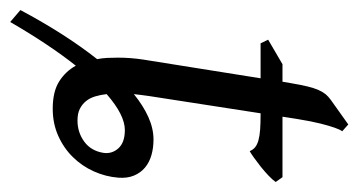

<svg xmlns="http://www.w3.org/2000/svg" viewBox="-218 -427 720 386"><g transform="rotate(90 142.0 -234.0)"><path d="M210.4 -125Q180.2 -125 138.2 -88.4Q139.6 -76.2 142.8 -65.4Q146 -54.7 152.3 -46.9Q158.7 -39.1 168 -34.4Q177.2 -29.8 191.4 -29.8Q215.3 -29.8 233.9 -43.5Q252.4 -57.1 256.3 -82Q258.8 -99.1 247.1 -112.1Q235.4 -125 210.4 -125ZM314.9 -428.2Q310.1 -421.4 301.5 -413.3Q293 -405.3 283.7 -397.9Q274.4 -390.6 265.9 -384.5Q257.3 -378.4 252.9 -376Q250 -382.8 244.9 -387Q239.7 -391.1 231 -393.6Q222.2 -396 209.2 -397Q196.3 -397.9 178.2 -397.9H176.8L142.1 -173.8Q141.1 -166.5 140.1 -158.9Q139.2 -151.4 138.2 -143.1Q161.6 -162.1 184.6 -172.4Q207.5 -182.6 229.5 -182.6Q246.1 -182.6 260.7 -178.5Q275.4 -174.3 285.9 -165.5Q296.4 -156.7 302 -143.3Q307.6 -129.9 306.2 -111.8Q304.2 -86.4 293.5 -62.5Q282.7 -38.6 264.6 -20.3Q246.6 -2 221.9 9Q197.3 20 167.5 20Q133.3 20 112.8 7.1Q92.3 -5.9 81.1 -26.4Q60.1 0 38.1 33Q16.1 65.9 -6.8 105.5L-30.8 85Q-6.8 40 17.8 1.5Q42.5 -37.1 67.9 -69.3Q65.9 -79.1 65.4 -89.8Q64.9 -100.6 64.9 -111.3Q64.9 -124 65.9 -137Q66.9 -149.9 68.8 -162.1L106.4 -397.9H36.1L28.8 -413.1L78.1 -441.9H113.3L116.2 -459Q119.6 -479 122.8 -492.2Q126 -505.4 129.9 -514.2Q133.8 -522.9 138.4 -528.6Q143.1 -534.2 149.9 -539.1L199.2 -574.2L212.9 -562Q209.5 -557.6 205.6 -546.4Q202.1 -536.6 197.5 -518.6Q192.9 -500.5 188 -470.2L183.6 -441.9H305.2Z"/></g></svg>

Font: Gentium Plus Phon
Style: Italic
Weight: 400
Italic angle: -8°
Designer: J. Victor Gaultney, Annie Olsen, Iska Routamaa, Becca Hirsbrunner
Foundry: SIL International
Version: Version 5.000